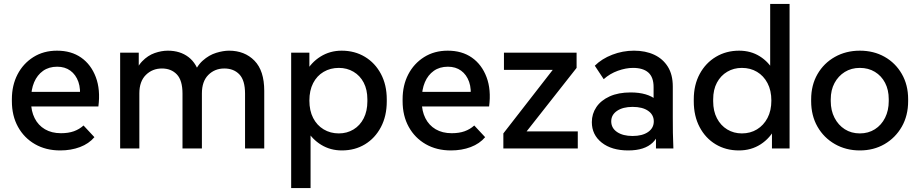

<svg xmlns="http://www.w3.org/2000/svg" viewBox="-20 -750 4647 970"><path d="M284 10Q212 10 157 -21.5Q102 -53 71 -109Q40 -165 40 -239V-249Q40 -319 68.5 -374Q97 -429 148.5 -461.5Q200 -494 268 -494Q340 -494 390 -459Q440 -424 464 -360.5Q488 -297 477 -212H110V-286H426L382 -247Q389 -300 376 -336.5Q363 -373 335.5 -393Q308 -413 269 -413Q227 -413 197.5 -392Q168 -371 152.5 -334.5Q137 -298 137 -249V-234Q137 -189 155 -153Q173 -117 207 -97Q241 -77 288 -77Q326 -77 353.5 -87Q381 -97 402 -116L457 -57Q429 -24 384 -7Q339 10 284 10Z M587 0V-484H681V-354L655 -355Q669 -410 698 -440Q727 -470 761.5 -482Q796 -494 828 -494Q890 -494 932.5 -461.5Q975 -429 991 -363H954Q972 -415 1004 -443.5Q1036 -472 1072 -483Q1108 -494 1137 -494Q1216 -494 1265.5 -443.5Q1315 -393 1315 -291V0H1218V-277Q1218 -344 1189.5 -374Q1161 -404 1113 -404Q1065 -404 1032.5 -371.5Q1000 -339 1000 -278V0H902V-277Q902 -344 873.5 -374Q845 -404 798 -404Q750 -404 717 -371.5Q684 -339 684 -278V0Z M1451 200V-484H1543V-361L1524 -383Q1551 -434 1599 -464Q1647 -494 1706 -494Q1772 -494 1823.5 -463Q1875 -432 1904.5 -376.5Q1934 -321 1934 -248V-238Q1934 -164 1904.5 -108Q1875 -52 1824 -21Q1773 10 1707 10Q1649 10 1602.5 -18.5Q1556 -47 1529 -95L1549 -118V200ZM1692 -76Q1733 -76 1766 -96Q1799 -116 1817.5 -152.5Q1836 -189 1836 -238V-248Q1836 -297 1817.5 -332.5Q1799 -368 1766 -387.5Q1733 -407 1692 -407Q1649 -407 1615 -387Q1581 -367 1562 -330Q1543 -293 1543 -242Q1543 -191 1562 -154Q1581 -117 1615 -96.5Q1649 -76 1692 -76Z M2258 10Q2186 10 2131 -21.5Q2076 -53 2045 -109Q2014 -165 2014 -239V-249Q2014 -319 2042.5 -374Q2071 -429 2122.5 -461.5Q2174 -494 2242 -494Q2314 -494 2364 -459Q2414 -424 2438 -360.5Q2462 -297 2451 -212H2084V-286H2400L2356 -247Q2363 -300 2350 -336.5Q2337 -373 2309.5 -393Q2282 -413 2243 -413Q2201 -413 2171.5 -392Q2142 -371 2126.5 -334.5Q2111 -298 2111 -249V-234Q2111 -189 2129 -153Q2147 -117 2181 -97Q2215 -77 2262 -77Q2300 -77 2327.5 -87Q2355 -97 2376 -116L2431 -57Q2403 -24 2358 -7Q2313 10 2258 10Z M2523 0V-76L2802 -435L2823 -397H2526V-484H2893V-407L2612 -50L2594 -86H2899V0Z M3294 0V-173L3282 -207V-310Q3282 -360 3255.5 -383.5Q3229 -407 3178 -407Q3142 -407 3101.5 -392.5Q3061 -378 3030 -350L2985 -418Q3020 -453 3073 -473.5Q3126 -494 3183 -494Q3241 -494 3285 -473.5Q3329 -453 3354 -413Q3379 -373 3379 -313V-157Q3379 -118 3379.5 -79Q3380 -40 3382 0ZM3154 10Q3070 10 3020 -29.5Q2970 -69 2970 -133Q2970 -175 2993 -209Q3016 -243 3060 -263Q3104 -283 3166 -283Q3251 -283 3296.5 -245Q3342 -207 3342 -144H3319Q3319 -70 3278 -30Q3237 10 3154 10ZM3176 -63Q3225 -63 3254 -83Q3283 -103 3283 -137Q3283 -170 3254.5 -190Q3226 -210 3176 -210Q3127 -210 3097.5 -190Q3068 -170 3068 -137Q3068 -103 3097.5 -83Q3127 -63 3176 -63Z M3713 10Q3647 10 3595.5 -21Q3544 -52 3514.5 -108Q3485 -164 3485 -238V-248Q3485 -321 3515 -376.5Q3545 -432 3597 -463Q3649 -494 3714 -494Q3773 -494 3818.5 -465.5Q3864 -437 3890 -389L3871 -366V-730H3969V0H3880V-127L3899 -107Q3871 -52 3823 -21Q3775 10 3713 10ZM3728 -76Q3771 -76 3804.5 -96.5Q3838 -117 3857.5 -154Q3877 -191 3877 -242Q3877 -293 3857.5 -330Q3838 -367 3804.5 -387Q3771 -407 3728 -407Q3687 -407 3654 -387.5Q3621 -368 3602 -332.5Q3583 -297 3583 -248V-238Q3583 -189 3602 -152.5Q3621 -116 3654 -96Q3687 -76 3728 -76Z M4324 10Q4254 10 4198 -22Q4142 -54 4110 -110Q4078 -166 4078 -239V-248Q4078 -320 4110 -375.5Q4142 -431 4198 -462.5Q4254 -494 4324 -494Q4394 -494 4449 -463Q4504 -432 4536 -376.5Q4568 -321 4568 -249V-239Q4568 -166 4536 -110Q4504 -54 4449 -22Q4394 10 4324 10ZM4324 -76Q4367 -76 4400 -97Q4433 -118 4451.5 -155Q4470 -192 4470 -239V-249Q4470 -296 4451.5 -331.5Q4433 -367 4400 -387Q4367 -407 4324 -407Q4281 -407 4248 -386.5Q4215 -366 4196 -330.5Q4177 -295 4177 -248V-239Q4177 -192 4196 -155Q4215 -118 4248 -97Q4281 -76 4324 -76Z"/></svg>

Font: SUSE Medium
Style: Regular
Weight: 500
Designer: Rene Bieder
Foundry: SUSE
Version: Version 1.000